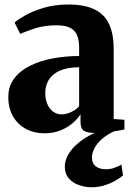

<svg xmlns="http://www.w3.org/2000/svg" viewBox="-20 -566 574 831"><path d="M172 11Q128 11 92.8 -7.8Q57.5 -26.5 36.8 -61.5Q16 -96.5 16 -146Q16 -193 41.5 -226.5Q67 -260 110.2 -281.5Q153.5 -303 208.5 -313.2Q263.5 -323.5 322.5 -323.5V-362Q322.5 -392.5 313.5 -413.8Q304.5 -435 283.2 -445.8Q262 -456.5 225.5 -456.5Q171.5 -456.5 131 -443Q90.5 -429.5 67.5 -419.5L43 -468.5Q57.5 -481.5 90.2 -500Q123 -518.5 170.5 -532.5Q218 -546.5 276 -546.5Q344.5 -546.5 387.8 -526Q431 -505.5 451.5 -463Q472 -420.5 472 -354V-51L518.5 -47.5V-5.5Q507.5 -3 486.5 0.5Q465.5 4 441 6.8Q416.5 9.5 394 9.5Q358.5 9.5 343.5 0.2Q328.5 -9 328.5 -39V-71.5Q317.5 -53.5 295.8 -34.2Q274 -15 242.8 -2Q211.5 11 172 11ZM247.5 -71Q266 -71 287.5 -80.8Q309 -90.5 322.5 -106V-275Q270.5 -274.5 238.2 -259.8Q206 -245 191 -220.2Q176 -195.5 176 -164.5Q176 -135.5 185.2 -114.8Q194.5 -94 210.5 -82.5Q226.5 -71 247.5 -71ZM376.5 244.5Q349 244.5 322 235.2Q295 226 277.8 206.2Q260.5 186.5 260.5 155.5Q260.5 133 271.5 110.5Q282.5 88 303.2 67.2Q324 46.5 352.5 29Q381 11.5 416 -1L442 -5L481 -1Q445 15 422.2 34.8Q399.5 54.5 388.8 75.5Q378 96.5 378 116Q378 142 394.8 154.2Q411.5 166.5 438 166.5Q457.5 166.5 473.8 160.8Q490 155 505.5 146.5L512.5 193Q499 205 477.5 217Q456 229 430.2 236.8Q404.5 244.5 376.5 244.5Z"/></svg>

Font: Merriweather 72pt ExtraBold
Style: Regular
Weight: 800
Version: Version 2.100